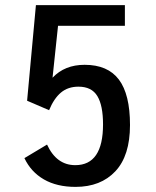

<svg xmlns="http://www.w3.org/2000/svg" viewBox="-20 -720 610 751"><path d="M275.5 11Q202.5 11 151.8 -18.2Q101 -47.5 75.5 -101.5L164 -154.5Q201 -74 274.5 -74Q383 -74 383 -233.5Q383 -307.5 360.8 -344.2Q338.5 -381 287 -381Q246 -381 218.5 -358Q191 -335 172 -289L86 -326L120.5 -700H468.5V-619H207L185.5 -416Q233 -466.5 311 -466.5Q401.5 -466.5 445 -408.8Q488.5 -351 488.5 -231Q488.5 -111 431.2 -50Q374 11 275.5 11Z"/></svg>

Font: League Mono Narrow Medium
Style: Regular
Weight: 500
Width: 3
Designer: Tyler Finck
Foundry: The League of Moveable Type / Tyler Finck
Version: Version 2.210